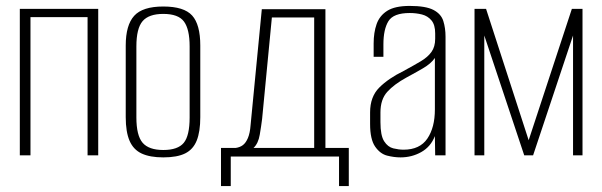

<svg xmlns="http://www.w3.org/2000/svg" viewBox="-20 -525 2036 649"><path d="M47 0V-495H312V0H276V-467H83V0Z M532 7Q487 7 459 -6Q431 -19 418 -49Q405 -79 405 -129V-371Q405 -440 433.5 -471.5Q462 -503 532 -503Q602 -503 629.5 -472.5Q657 -442 657 -371V-129Q657 -80 645 -50Q633 -20 606 -6.5Q579 7 532 7ZM532 -18Q581 -18 601 -42Q621 -66 621 -128V-368Q621 -426 602 -452Q583 -478 532 -478Q483 -478 462 -453.5Q441 -429 441 -368V-128Q441 -67 462 -42.5Q483 -18 532 -18Z M727 104V-25H777Q791 -27 801 -34.5Q811 -42 818 -58.5Q825 -75 827 -102L865 -494H1080V-25H1159V104H1126V4H760V104ZM837 -25H1042V-466H899L866 -123Q863 -99 858 -69.5Q853 -40 837 -25Z M1334 7Q1312 7 1288.5 1Q1265 -5 1248 -29.5Q1231 -54 1231 -106V-145Q1231 -198 1262 -229Q1293 -260 1344 -285Q1379 -304 1402.5 -318Q1426 -332 1438.5 -349.5Q1451 -367 1451 -394V-412Q1451 -441 1438.5 -456Q1426 -471 1406.5 -476Q1387 -481 1365 -481Q1310 -481 1293 -453.5Q1276 -426 1276 -375V-333H1243V-378Q1243 -415 1253 -443.5Q1263 -472 1289 -488.5Q1315 -505 1365 -505Q1419 -505 1445 -491.5Q1471 -478 1478.5 -454Q1486 -430 1486 -401V0H1451L1450 -65Q1436 -29 1404 -11Q1372 7 1334 7ZM1344 -19Q1399 -19 1424.5 -56.5Q1450 -94 1450 -155V-329Q1437 -310 1409.5 -294Q1382 -278 1354 -263Q1312 -240 1289 -214.5Q1266 -189 1266 -145V-112Q1266 -67 1278.5 -47.5Q1291 -28 1309.5 -23.5Q1328 -19 1344 -19Z M1584 0V-495H1623L1767 -51L1913 -495H1949V0H1917V-405L1782 0H1752L1617 -405V0Z"/></svg>

Font: Alumni Sans ExtraLight
Style: Regular
Weight: 250
Version: Version 1.018